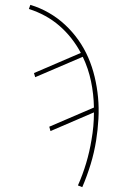

<svg xmlns="http://www.w3.org/2000/svg" viewBox="-20 -558 540 791"><path d="M319 213 301 206Q321 161 335 114Q349 67 357 18Q357 18 357 18Q357 18 357 18Q362 -10 364.5 -38Q367 -66 367 -95L188 -18L183 -36L367 -115Q366 -170 355 -223Q344 -276 321 -324L125 -240L120 -257L313 -340Q296 -372 274 -400Q252 -428 225 -451.5Q198 -475 166 -492.5Q134 -510 99 -521L105 -538Q145 -526 181.5 -505Q218 -484 248.5 -455.5Q279 -427 303 -393Q327 -359 343.5 -321Q360 -283 370 -241Q380 -199 384 -156Q388 -113 385.5 -68Q383 -23 376 21Q368 71 353.5 118.5Q339 166 319 213Z"/></svg>

Font: Iosevka Curly Thin Oblique
Style: Regular
Weight: 100
Italic angle: -9°
Monospace: yes
Designer: Belleve Invis
Foundry: Belleve Invis
Version: Version 11.1.0; ttfautohint (v1.8.3)